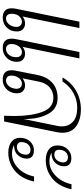

<svg xmlns="http://www.w3.org/2000/svg" viewBox="378 -982 614 1410"><g transform="rotate(90 685.0 -277.0)"><path d="M41 -55Q41 -73 45 -90L139 -553H186L101 -135Q121 -154 153 -154Q177 -154 194 -139Q211 -124 211 -94Q211 -48 181.5 -19Q152 10 110 10Q41 10 41 -55ZM264 -54Q264 -73 268 -90L362 -553H409L324 -135Q344 -154 375 -154Q400 -154 417 -139Q434 -124 434 -94Q434 -48 404.5 -19Q375 10 333 10Q264 10 264 -54ZM176 -73Q178 -85 178 -89Q178 -109 167 -120Q156 -131 140 -131Q117 -131 99 -110.5Q81 -90 81 -55Q81 -35 90.5 -24.5Q100 -14 116 -14Q136 -14 153 -30Q170 -46 176 -73ZM400 -90Q400 -110 389.5 -120.5Q379 -131 363 -131Q343 -131 327 -115.5Q311 -100 305 -73Q303 -61 303 -56Q303 -36 313 -25Q323 -14 339 -14Q363 -14 381.5 -34.5Q400 -55 400 -90Z M496 -54Q496 -73 500 -90L531 -246Q545 -316 588.5 -354.5Q632 -393 699 -393Q781 -393 818.5 -320Q856 -247 854 -144L905 -393Q908 -410 908 -425Q908 -474 874 -505.5Q840 -537 771 -537Q716 -537 666 -511Q616 -485 578 -429H549Q584 -492 645.5 -528Q707 -564 783 -564Q859 -564 907 -529.5Q955 -495 955 -428Q955 -410 950 -385L872 0H830Q832 -48 832 -74Q832 -198 802 -280Q772 -362 698 -362Q656 -362 623.5 -336Q591 -310 580 -258L555 -135Q577 -154 608 -154Q632 -154 648.5 -139Q665 -124 665 -94Q665 -79 663 -71Q655 -34 628 -12Q601 10 565 10Q496 10 496 -54ZM630 -73Q632 -85 632 -90Q632 -110 621.5 -120.5Q611 -131 595 -131Q575 -131 559 -115.5Q543 -100 537 -73Q535 -61 535 -55Q535 -35 545 -24.5Q555 -14 571 -14Q591 -14 607.5 -30Q624 -46 630 -73Z M1048 -391Q1048 -437 1075 -465.5Q1102 -494 1140 -494Q1201 -494 1201 -441Q1201 -403 1175.5 -375.5Q1150 -348 1101 -348Q1130 -333 1164 -333Q1223 -333 1270 -378Q1317 -423 1333 -495H1370Q1350 -403 1291 -354.5Q1232 -306 1157 -306Q1108 -306 1078 -328Q1048 -350 1048 -391ZM1171 -419Q1173 -429 1173 -433Q1173 -450 1162.5 -459.5Q1152 -469 1135 -469Q1112 -469 1096 -451.5Q1080 -434 1080 -403Q1080 -386 1089.5 -377.5Q1099 -369 1115 -369Q1135 -369 1150 -381.5Q1165 -394 1171 -419ZM992 -117Q992 -162 1018.5 -190.5Q1045 -219 1083 -219Q1114 -219 1129.5 -205.5Q1145 -192 1145 -166Q1145 -160 1143 -146Q1135 -114 1111.5 -93.5Q1088 -73 1045 -73Q1074 -58 1108 -58Q1167 -58 1214 -103Q1261 -148 1276 -220H1313Q1293 -128 1234.5 -79.5Q1176 -31 1101 -31Q1052 -31 1022 -53.5Q992 -76 992 -117ZM1114 -144Q1116 -154 1116 -159Q1116 -176 1106.5 -185Q1097 -194 1080 -194Q1061 -194 1045.5 -181Q1030 -168 1025 -144Q1023 -134 1023 -130Q1023 -112 1033 -103Q1043 -94 1059 -94Q1079 -94 1094 -107Q1109 -120 1114 -144Z"/></g></svg>

Font: Trirong ExtraLight
Style: Italic
Weight: 275
Italic angle: -12°
Designer: Katatrad Team
Foundry: CadsonDemak
Version: Version 1.003